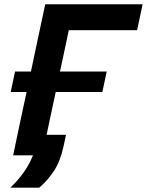

<svg xmlns="http://www.w3.org/2000/svg" viewBox="-20 -733 693 906"><path d="M29 152.5Q66.5 116.5 93 78.8Q119.5 41 135.5 0H42Q54 -58 65.5 -112Q77 -166 91.5 -234L105.5 -299H30.5L51 -395.5H126L142.5 -473.5Q157 -542 168.8 -597.5Q180.5 -653 193.5 -713H653L627 -590.5H304.5Q298 -558.5 290.8 -524.8Q283.5 -491 275.5 -453L263 -395.5H483.5L463 -299H243L229 -234Q220.5 -195 213.5 -161.5Q206.5 -128 200 -97H291.5Q289 -85.5 285.8 -70.2Q282.5 -55 279.5 -41.5Q264.5 28.5 233.8 74.8Q203 121 165 152.5Z"/></svg>

Font: Commissioner SemiBold
Style: Italic
Weight: 600
Italic angle: -12°
Designer: Kostas Bartsokas
Foundry: Kostas Bartsokas
Version: Version 1.000; ttfautohint (v1.8.3)